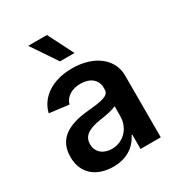

<svg xmlns="http://www.w3.org/2000/svg" viewBox="-185 -891 943 1020"><g transform="rotate(-30 287.0 -381.5)"><path d="M214 10C290 10 348 -24 380 -88H384V0H508V-380C508 -480 418 -553 282 -553C155 -553 76 -491 56 -408L175 -393C187 -436 228 -460 280 -460C339 -460 377 -429 377 -380V-367C377 -331 329 -323 243 -315C112 -303 40 -254 40 -149C40 -43 115 10 214 10ZM141 -773 246 -617H335L256 -773ZM164 -156C164 -201 195 -229 276 -241C318 -247 355 -254 378 -266V-207C378 -128 321 -76 254 -76C202 -76 164 -106 164 -156Z"/></g></svg>

Font: Wafeq Semi Bold
Style: Regular
Weight: 600
Designer: Rasmus Andersson & Azza Alameddine
Foundry: Google & TypeTogether
Version: Version 3.000;January 28, 2025;FontCreator 15.0.0.3014 64-bi